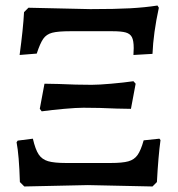

<svg xmlns="http://www.w3.org/2000/svg" viewBox="-20 -672 645 695"><path d="M67 -628 83 -644 307 -639Q397 -639 451 -642Q505 -645 550 -652L555 -644Q535 -552 532 -477L463 -473L464 -498Q464 -525 457.5 -537.5Q451 -550 435 -554.5Q419 -559 386 -559H235Q190 -559 169 -553.5Q148 -548 136.5 -531.5Q125 -515 113 -478L51 -473Q64 -569 67 -628ZM124 -278 141 -369 193 -368Q255 -365 312 -365Q337 -365 382.5 -369Q428 -373 463 -378L471 -369L454 -278L402 -279Q341 -282 282 -282Q257 -282 212 -278Q167 -274 131 -269ZM52 -13Q49 -111 40 -157L44 -163L99 -170Q108 -131 120 -113Q132 -95 154 -88.5Q176 -82 219 -82H380Q423 -82 444.5 -88Q466 -94 478 -111Q490 -128 500 -164L557 -170L561 -165Q553 -107 548 -13L532 3L298 -2L68 3Z"/></svg>

Font: Alegreya Medium
Style: Regular
Weight: 500
Designer: Juan Pablo del Peral
Foundry: Huerta Tipografica
Version: Version 2.007; ttfautohint (v1.6)